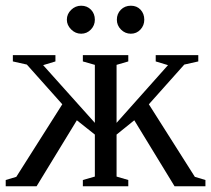

<svg xmlns="http://www.w3.org/2000/svg" viewBox="-24 -652 739 672"><path d="M308 -181 245 -231 104 0H-4V-22L33 -33L194 -287L70 -426L21 -437V-459H170V-437L127 -424L308 -222V-425L266 -437V-459H425V-437L384 -425V-222L564 -424L521 -437V-459H670V-437L621 -426L497 -287L658 -33L695 -22V0H587L446 -231L384 -181V-34L425 -22V0H266V-22L308 -34ZM481 -583Q481 -563 467.5 -548.5Q454 -534 434 -534Q414 -534 399.5 -548.5Q385 -563 385 -583Q385 -604 399 -618Q413 -632 434 -632Q455 -632 468 -618Q481 -604 481 -583ZM260 -632Q281 -632 294.5 -618Q308 -604 308 -583Q308 -563 294 -548.5Q280 -534 260 -534Q240 -534 225 -549Q210 -564 210 -583Q210 -603 225 -617.5Q240 -632 260 -632Z"/></svg>

Font: Libra Serif Modern
Style: Regular
Weight: 400
Designer: Stefan Peev, Context Ltd
Foundry: Stefan Peev, Context Ltd
Version: Version 1.000